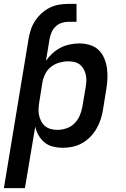

<svg xmlns="http://www.w3.org/2000/svg" viewBox="-29 -751 649 986"><path d="M-9 215 118 -553Q122 -577 130 -600.5Q138 -624 152 -645Q166 -666 185.5 -683.5Q205 -701 227.5 -712Q250 -723 274 -727Q298 -731 322 -731H364V-639H322Q305 -639 288 -633.5Q271 -628 257.5 -615.5Q244 -603 236.5 -586.5Q229 -570 226 -553L207 -439Q222 -460 241 -477.5Q260 -495 283 -506.5Q306 -518 330.5 -523Q355 -528 378 -528Q406 -528 432.5 -520Q459 -512 477.5 -494Q496 -476 506.5 -451Q517 -426 520.5 -399Q524 -372 522.5 -344Q521 -316 516 -288L500 -188Q496 -163 488 -138.5Q480 -114 467 -91Q454 -68 435 -48.5Q416 -29 393 -16Q370 -3 344.5 2.5Q319 8 294 8Q268 8 243.5 2Q219 -4 200.5 -19Q182 -34 169.5 -55.5Q157 -77 152 -101L99 215ZM266 -84Q289 -84 312.5 -92Q336 -100 353.5 -117.5Q371 -135 380.5 -157.5Q390 -180 394 -203L411 -303Q414 -320 414.5 -336Q415 -352 411.5 -367.5Q408 -383 400.5 -396.5Q393 -410 381 -419.5Q369 -429 353 -432.5Q337 -436 321 -436Q299 -436 276 -429.5Q253 -423 234 -408.5Q215 -394 204 -372.5Q193 -351 189 -329L173 -229Q170 -211 169 -193.5Q168 -176 171.5 -159.5Q175 -143 182.5 -128.5Q190 -114 202.5 -103.5Q215 -93 231.5 -88.5Q248 -84 266 -84Z"/></svg>

Font: Iosevka SS04 SmBd Ex Obl
Style: Regular
Weight: 600
Width: 7
Italic angle: -9°
Monospace: yes
Designer: Belleve Invis
Foundry: Belleve Invis
Version: Version 19.0.0; ttfautohint (v1.8.4)